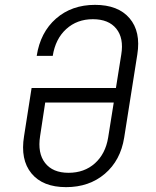

<svg xmlns="http://www.w3.org/2000/svg" viewBox="-20 -760 640 790"><path d="M252 10Q156 10 109.5 -46.5Q63 -103 79 -200L110 -398H457L479 -536Q490 -603 458.5 -642Q427 -681 362 -681Q297 -681 252.5 -640.5Q208 -600 197 -530H131Q146 -627 210.5 -683.5Q275 -740 371 -740Q466 -740 513 -685Q560 -630 545 -536L491 -194Q476 -100 411.5 -45Q347 10 252 10ZM262 -49Q327 -49 370.5 -88Q414 -127 425 -194L448 -338H166L145 -200Q134 -130 165.5 -89.5Q197 -49 262 -49Z"/></svg>

Font: NKDuy Mono ExtraLight
Style: Italic
Weight: 200
Italic angle: -9°
Monospace: yes
Designer: NKDuy
Foundry: NKDuy
Version: Version 2.251; ttfautohint (v1.8.4.7-5d5b)